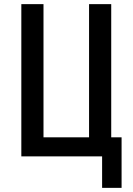

<svg xmlns="http://www.w3.org/2000/svg" viewBox="-20 -755 640 927"><path d="M473 152V0H83V-735H190V-92H410V-735H517V-92H567V152Z"/></svg>

Font: Iosevka Semibold Extended
Style: Regular
Weight: 600
Width: 7
Monospace: yes
Designer: Belleve Invis
Foundry: Belleve Invis
Version: Version 32.5.0; ttfautohint (v1.8.4)